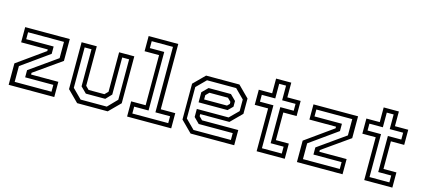

<svg xmlns="http://www.w3.org/2000/svg" viewBox="-59 -1239 3805 1728"><g transform="rotate(15 1844.0 -375.0)"><path d="M100.5 -39.5H443.5V-103.5H181V-170L436 -350.5V-502H101.5V-437.5H357V-369.5L100.5 -186.5ZM55 0V-199.5L312.5 -383.5V-398.5H64.5V-540H480V-336.5L226 -157.5V-141.5H480V0Z M693 0 590 -103V-540H731.5V-172L762 -141.5H909L939.5 -172V-540H1081V-103L978 0ZM715 -39H959L1043 -125.5V-502H978.5V-156.5L927.5 -103H746.5L692.5 -156.5V-502H628.5V-125.5Z M1158.5 0V-141.5H1293.5V-608.5H1158.5V-750H1434.5V-141.5H1569.5V0ZM1197 -38.5H1531.5V-102.5H1395V-712.5H1197V-648H1331V-102.5H1197Z M2060.5 -540 2163.5 -437V-294.5L2060.5 -191.5H1788.5V-172L1819 -141.5H2156.5V0H1750L1647 -103V-437L1750 -540ZM2009 -437.5 2060.5 -386.5V-333.5L2017 -290H1747V-384L1800.5 -437.5ZM2040.5 -501.5H1769L1682.5 -415V-122.5L1767 -38H2115.5V-102H1798.5L1747 -153.5V-228.5H2043L2124.5 -309.5V-417.5ZM1991.5 -398.5H1819L1788.5 -368V-328H2001.5L2022.5 -349V-368Z M2365.5 0V-399H2241V-540H2365.5V-677H2507V-540H2631V-399H2507V-141.5H2627.5V0ZM2404.5 -38.5H2589.5V-102.5H2468.5V-438.5H2593.5V-502.5H2468.5V-639H2404.5V-502.5H2279V-438.5H2404.5Z M2786.5 -39.5H3129.5V-103.5H2867V-170L3122 -350.5V-502H2787.5V-437.5H3043V-369.5L2786.5 -186.5ZM2741 0V-199.5L2998.5 -383.5V-398.5H2750.5V-540H3166V-336.5L2912 -157.5V-141.5H3166V0Z M3368 0V-399H3243.5V-540H3368V-677H3509.5V-540H3633.5V-399H3509.5V-141.5H3630V0ZM3407 -38.5H3592V-102.5H3471V-438.5H3596V-502.5H3471V-639H3407V-502.5H3281.5V-438.5H3407Z"/></g></svg>

Font: Tourney Thin
Style: Regular
Weight: 400
Version: Version 1.015